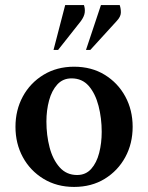

<svg xmlns="http://www.w3.org/2000/svg" viewBox="-20 -727 584 757"><path d="M272 10Q204 10 151.5 -22Q99 -54 70 -107.5Q41 -161 41 -227Q41 -293 70 -346.5Q99 -400 151.5 -432Q204 -464 272 -464Q341 -464 393 -432Q445 -400 474 -346.5Q503 -293 503 -227Q503 -161 474 -107.5Q445 -54 393 -22Q341 10 272 10ZM284 -37Q318 -37 339.5 -61Q361 -85 371 -124Q381 -163 381 -207Q381 -261 368.5 -309.5Q356 -358 330 -388Q304 -418 262 -418Q228 -418 206 -394Q184 -370 173.5 -331Q163 -292 163 -248Q163 -194 175.5 -146Q188 -98 215 -67.5Q242 -37 284 -37ZM191 -530 237 -707H311Q316 -692 314 -677Q312 -662 299 -644L209 -530ZM319 -530 378 -707H452Q457 -692 456.5 -676.5Q456 -661 440 -644L336 -530Z"/></svg>

Font: Spectral SemiBold
Style: Regular
Weight: 600
Designer: Jean-Baptiste Levee
Foundry: Production Type
Version: Version 2.001